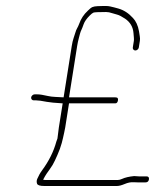

<svg xmlns="http://www.w3.org/2000/svg" viewBox="-20 -636 559 639"><path d="M171.2 -175 167.6 -165C158.8 -132.2 143 -100.3 120.1 -69.2C113.8 -60.7 108.4 -51.1 103.9 -40.5C101.8 -35.5 101.5 -30.3 103.2 -25C104.8 -19.7 112.8 -17 127.2 -17H369.2C375.9 -17 384.5 -19.2 395.1 -23.7C405.7 -28.2 415.5 -30.1 424.7 -29.5C429.6 -29.2 434.4 -29 439.1 -29H464.1C470.8 -29 474.6 -32.3 475.7 -39C476.7 -45.7 473.9 -49 467.3 -49H442.3C437.6 -49 432.3 -49.3 426.4 -50C409.5 -48.3 396 -45.2 385.9 -40.5C380.9 -38.2 376.4 -37 372.4 -37H130.4C127.7 -37 125.4 -37.3 123.5 -38C125.4 -41.3 127.5 -45.2 129.8 -49.5C132.2 -53.8 137.2 -61.2 144.8 -71.6C152.5 -82.1 158.4 -92 162.6 -101.5C165.7 -108.5 168.5 -114.7 171 -120C173.5 -125.3 176.3 -132.2 179.3 -140.5C181.9 -148.8 184 -155.3 185.5 -160C187 -164.7 188.3 -170.2 189.6 -176.5C190.8 -182.8 192.2 -188.8 193.6 -194.5C195 -200.2 196.1 -206 197.1 -212L209.7 -292H363.5C368.5 -292 371.5 -295.3 372.6 -302C373.6 -308.7 371.7 -312 363.5 -312H209.7L236.8 -483C238.2 -491.7 240.1 -500.7 242.6 -510L246.3 -524C247.6 -528.7 249.1 -532.8 250.9 -536.5C252.8 -540.2 255.2 -546.5 258.4 -555.5C261.5 -564.4 268.3 -574.1 278.8 -584.5C283.8 -589.5 287.9 -592.7 291 -594C294.1 -595.3 308.1 -596 333.1 -596C339.4 -596 346.3 -594.7 353.8 -592C357.6 -590.7 362.9 -589.1 369.8 -587.4C376.6 -585.6 385.3 -581.1 396 -574C413.4 -562.3 422.8 -546.2 424.3 -525.5C424.6 -521.2 425 -516.5 425.5 -511.5C425.9 -506.5 425.9 -502.7 425.5 -500L422 -478C421.6 -475.3 422.2 -473 423.9 -471C425.6 -469 427.8 -468 430.5 -468C433.1 -468 435.6 -469 437.9 -471C440.2 -473 441.6 -475.3 442 -478L445.5 -500C446.3 -504.7 446.1 -510 445.1 -516C444 -522 443.2 -527.3 442.6 -532C439.2 -551.4 432.1 -566.1 422.6 -576C408.5 -591.7 392.5 -602.2 374.3 -607.5C368.6 -609.2 363.7 -610.5 359.6 -611.5C355.5 -612.5 351.3 -613.5 346.9 -614.5C342.6 -615.5 338.1 -616 333.6 -616H321.6C318.1 -616 312.6 -615.8 305.1 -615.5C297.5 -615.2 291.7 -614.2 287.7 -612.5C283.7 -610.8 278.4 -606.7 271.9 -600C258.9 -588 249.6 -573.8 243.8 -557.5C241.5 -551.2 239 -546 236.7 -542C234.4 -538 232.5 -533.3 231 -528C229.4 -522.7 227.5 -516.5 225 -509.5C222.6 -502.5 220.5 -493.7 218.8 -483L191.7 -312C181.2 -312.7 171.8 -313.2 163.5 -313.5C155.2 -313.8 147.2 -314.8 139.5 -316.5C131.7 -318.2 125.1 -319.5 119.6 -320.5C114.1 -321.5 108.7 -322 103.3 -322H95.3C92.7 -322 90.2 -321 87.9 -319C85.5 -317 84.2 -314.7 83.7 -312C83.3 -309.3 84 -307 85.6 -305C87.3 -303 89.5 -302 92.2 -302H100.2C107.1 -302 118.9 -300.4 135.6 -297.1C145.4 -295.2 163.1 -293.5 188.6 -292L175.9 -212Z"/></svg>

Font: Proton
Style: RgCndIt
Weight: 500
Version: Version 1.017